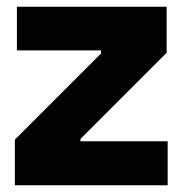

<svg xmlns="http://www.w3.org/2000/svg" viewBox="-20 -548 540 568"><path d="M24 0V-135L279 -390V-399H30V-528H473V-392L218 -137V-130H476V0Z"/></svg>

Font: Bricolage Grotesque 36pt ExtraBold
Style: Regular
Weight: 800
Designer: Mathieu Triay
Foundry: Atelier Triay
Version: Version 1.000;gftools[0.9.30]